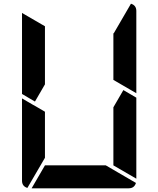

<svg xmlns="http://www.w3.org/2000/svg" viewBox="-20 -1018 856 1038"><path d="M169 -469 99 -510V-948L223 -876V-562ZM647 -531 717 -490V-52L593 -124V-438ZM688 -998Q717 -989 717 -959V-514L593 -586V-838H595ZM552 -124 715 -29Q706 0 676 0H151L223 -124ZM223 -165 128 -2Q99 -11 99 -41V-486L159 -451L165 -448L223 -414Z"/></svg>

Font: DSEG7 Modern
Style: Bold
Weight: 700
Designer: Keshikan(Twitter:@keshinomi_88pro)
Version: Version 0.46